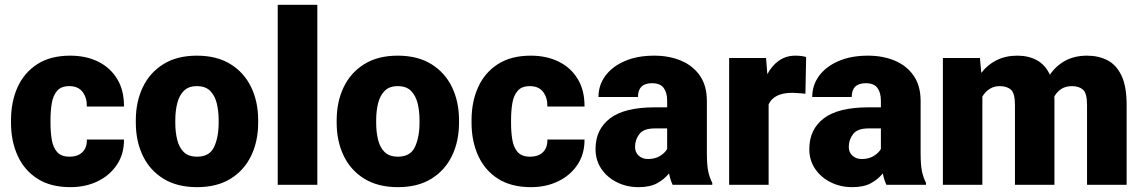

<svg xmlns="http://www.w3.org/2000/svg" viewBox="-20 -770 4762 800"><path d="M269.5 -117.2Q304.2 -117.2 323.5 -136Q342.8 -154.8 341.8 -188.5H496.6Q497.1 -128.9 467.5 -84.2Q438 -39.6 387.5 -14.9Q336.9 9.8 273.4 9.8Q190.9 9.8 136 -25.4Q81.1 -60.5 53.5 -121.3Q25.9 -182.1 25.9 -258.3V-269.5Q25.9 -346.2 53.2 -406.7Q80.6 -467.3 135.5 -502.7Q190.4 -538.1 272.5 -538.1Q338.4 -538.1 388.9 -513.2Q439.5 -488.3 468.3 -440.9Q497.1 -393.6 496.6 -326.2H341.8Q342.8 -361.8 324.5 -386.5Q306.2 -411.1 268.6 -411.1Q234.9 -411.1 218 -391.6Q201.2 -372.1 195.8 -339.8Q190.4 -307.6 190.4 -269.5V-258.3Q190.4 -219.2 195.8 -187.3Q201.2 -155.3 218.3 -136.2Q235.4 -117.2 269.5 -117.2Z M545.9 -258.8V-269Q545.9 -346.2 575.2 -407Q604.5 -467.8 661.1 -502.9Q717.8 -538.1 800.3 -538.1Q883.3 -538.1 940.2 -502.9Q997.1 -467.8 1026.4 -407Q1055.7 -346.2 1055.7 -269V-258.8Q1055.7 -181.6 1026.4 -120.8Q997.1 -60.1 940.4 -25.1Q883.8 9.8 801.3 9.8Q718.3 9.8 661.4 -25.1Q604.5 -60.1 575.2 -120.8Q545.9 -181.6 545.9 -258.8ZM710.4 -269V-258.8Q710.4 -219.2 718.5 -187Q726.6 -154.8 746.1 -136Q765.6 -117.2 801.3 -117.2Q853.5 -117.2 872.3 -158.2Q891.1 -199.2 891.1 -258.8V-269Q891.1 -307.6 883.1 -339.8Q875 -372.1 855.5 -391.6Q835.9 -411.1 800.3 -411.1Q765.6 -411.1 746.1 -391.6Q726.6 -372.1 718.5 -339.8Q710.4 -307.6 710.4 -269Z M1302.2 -750V0H1137.2V-750Z M1382.8 -258.8V-269Q1382.8 -346.2 1412.1 -407Q1441.4 -467.8 1498 -502.9Q1554.7 -538.1 1637.2 -538.1Q1720.2 -538.1 1777.1 -502.9Q1834 -467.8 1863.3 -407Q1892.6 -346.2 1892.6 -269V-258.8Q1892.6 -181.6 1863.3 -120.8Q1834 -60.1 1777.3 -25.1Q1720.7 9.8 1638.2 9.8Q1555.2 9.8 1498.3 -25.1Q1441.4 -60.1 1412.1 -120.8Q1382.8 -181.6 1382.8 -258.8ZM1547.4 -269V-258.8Q1547.4 -219.2 1555.4 -187Q1563.5 -154.8 1583 -136Q1602.5 -117.2 1638.2 -117.2Q1690.4 -117.2 1709.2 -158.2Q1728 -199.2 1728 -258.8V-269Q1728 -307.6 1720 -339.8Q1711.9 -372.1 1692.4 -391.6Q1672.9 -411.1 1637.2 -411.1Q1602.5 -411.1 1583 -391.6Q1563.5 -372.1 1555.4 -339.8Q1547.4 -307.6 1547.4 -269Z M2188.5 -117.2Q2223.1 -117.2 2242.4 -136Q2261.7 -154.8 2260.7 -188.5H2415.5Q2416 -128.9 2386.5 -84.2Q2356.9 -39.6 2306.4 -14.9Q2255.9 9.8 2192.4 9.8Q2109.9 9.8 2054.9 -25.4Q2000 -60.5 1972.4 -121.3Q1944.8 -182.1 1944.8 -258.3V-269.5Q1944.8 -346.2 1972.2 -406.7Q1999.5 -467.3 2054.4 -502.7Q2109.4 -538.1 2191.4 -538.1Q2257.3 -538.1 2307.9 -513.2Q2358.4 -488.3 2387.2 -440.9Q2416 -393.6 2415.5 -326.2H2260.7Q2261.7 -361.8 2243.4 -386.5Q2225.1 -411.1 2187.5 -411.1Q2153.8 -411.1 2137 -391.6Q2120.1 -372.1 2114.7 -339.8Q2109.4 -307.6 2109.4 -269.5V-258.3Q2109.4 -219.2 2114.7 -187.3Q2120.1 -155.3 2137.2 -136.2Q2154.3 -117.2 2188.5 -117.2Z M2782.7 0Q2773.4 -19 2767.6 -47.4Q2748.5 -23.4 2718.5 -6.8Q2688.5 9.8 2640.6 9.8Q2591.8 9.8 2551 -10.3Q2510.3 -30.3 2485.8 -66.2Q2461.4 -102.1 2461.4 -148.9Q2461.4 -230.5 2521.5 -276.6Q2581.5 -322.8 2709 -322.8H2759.8V-350.6Q2759.8 -383.8 2745.4 -403.6Q2731 -423.3 2696.8 -423.3Q2638.2 -423.3 2638.2 -365.7H2473.6Q2473.6 -415 2502.2 -453.9Q2530.8 -492.7 2583 -515.4Q2635.3 -538.1 2705.6 -538.1Q2768.6 -538.1 2818.1 -517.1Q2867.7 -496.1 2896.5 -454.3Q2925.3 -412.6 2925.3 -349.6V-133.3Q2925.3 -81.5 2931.2 -54.9Q2937 -28.3 2947.8 -8.3V0ZM2679.7 -107.4Q2710 -107.4 2730.5 -120.4Q2751 -133.3 2759.8 -149.4V-234.9H2708Q2662.1 -234.9 2644 -211.4Q2626 -188 2626 -157.7Q2626 -135.3 2641.4 -121.3Q2656.7 -107.4 2679.7 -107.4Z M3338.9 -532.2 3335.9 -379.4Q3326.2 -380.4 3309.6 -381.8Q3293 -383.3 3281.7 -383.3Q3204.6 -383.3 3182.6 -335V0H3018.1V-528.3H3171.9L3177.2 -460.9Q3196.8 -497.6 3226.3 -517.8Q3255.9 -538.1 3293.5 -538.1Q3320.8 -538.1 3338.9 -532.2Z M3673.3 0Q3664.1 -19 3658.2 -47.4Q3639.2 -23.4 3609.1 -6.8Q3579.1 9.8 3531.2 9.8Q3482.4 9.8 3441.7 -10.3Q3400.9 -30.3 3376.5 -66.2Q3352.1 -102.1 3352.1 -148.9Q3352.1 -230.5 3412.1 -276.6Q3472.2 -322.8 3599.6 -322.8H3650.4V-350.6Q3650.4 -383.8 3636 -403.6Q3621.6 -423.3 3587.4 -423.3Q3528.8 -423.3 3528.8 -365.7H3364.3Q3364.3 -415 3392.8 -453.9Q3421.4 -492.7 3473.6 -515.4Q3525.9 -538.1 3596.2 -538.1Q3659.2 -538.1 3708.7 -517.1Q3758.3 -496.1 3787.1 -454.3Q3815.9 -412.6 3815.9 -349.6V-133.3Q3815.9 -81.5 3821.8 -54.9Q3827.6 -28.3 3838.4 -8.3V0ZM3570.3 -107.4Q3600.6 -107.4 3621.1 -120.4Q3641.6 -133.3 3650.4 -149.4V-234.9H3598.6Q3552.7 -234.9 3534.7 -211.4Q3516.6 -188 3516.6 -157.7Q3516.6 -135.3 3532 -121.3Q3547.4 -107.4 3570.3 -107.4Z M4145 -411.1Q4121.6 -411.1 4103.3 -399.4Q4085 -387.7 4073.2 -367.7V0H3908.7V-528.3H4063L4068.8 -466.3Q4094.2 -500 4132.1 -519Q4169.9 -538.1 4219.2 -538.1Q4265.6 -538.1 4300.5 -519Q4335.4 -500 4354.5 -458.5Q4379.4 -495.6 4418.2 -516.8Q4457 -538.1 4509.3 -538.1Q4557.6 -538.1 4595 -518.6Q4632.3 -499 4653.3 -454.1Q4674.3 -409.2 4674.3 -332.5V0H4509.3V-332.5Q4509.3 -381.8 4492.4 -396.5Q4475.6 -411.1 4446.3 -411.1Q4420.9 -411.1 4402.6 -399.7Q4384.3 -388.2 4373 -367.7Q4373.5 -360.4 4373.5 -352.5V0H4209V-331.5Q4209 -381.8 4192.1 -396.5Q4175.3 -411.1 4145 -411.1Z"/></svg>

Font: Vazirmatn FD Black
Style: Regular
Weight: 900
Designer: Saber Rastikerdar
Foundry: Saber Rastikerdar
Version: Version 33.003